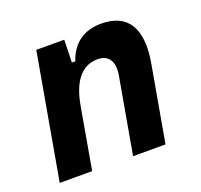

<svg xmlns="http://www.w3.org/2000/svg" viewBox="-98 -637 782 747"><g transform="rotate(-20 293.0 -263.5)"><path d="M28.3 0H162.6L206.5 -250.5V-249.5C225.1 -363.8 274.9 -401.9 330.6 -401.9C376 -401.9 397.5 -371.1 387.2 -312.5L332 0H466.3L522 -315.4C546.4 -454.6 501 -527.3 390.6 -527.3C317.4 -527.3 269 -489.7 247.1 -423.8H232.9L235.4 -517.6H119.6Z"/></g></svg>

Font: Cascadia Mono NF
Style: Bold Italic
Weight: 700
Italic angle: -10°
Monospace: yes
Designer: Aaron Bell
Foundry: Saja Typeworks
Version: Version 2404.023